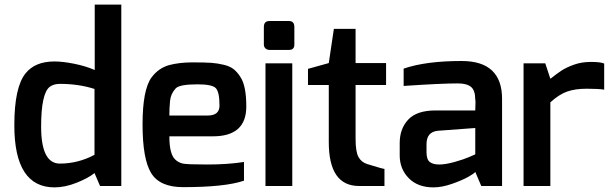

<svg xmlns="http://www.w3.org/2000/svg" viewBox="-20 -805 2655 831"><path d="M42 -263Q42 -428 91 -488Q132 -539 216 -539Q252 -539 301.5 -529Q351 -519 390 -502V-785H505V0H413L389 -56Q362 -34 311.5 -14Q261 6 216 6Q42 6 42 -263ZM158 -257Q158 -97 239 -97Q318 -97 389 -135V-420Q321 -442 239 -442Q212 -442 195 -429Q158 -400 158 -257Z M636 -470Q666 -510 711 -523Q756 -535 812.5 -535Q869 -535 895.5 -533Q922 -531 949 -524.5Q976 -518 992 -505Q1008 -492 1021 -471Q1046 -433 1046 -344Q1046 -215 902 -215H713Q713 -137 739 -114Q753 -101 771.5 -97Q790 -93 878 -93Q966 -93 1036 -104V-23Q954 5 772 5Q672 5 634.5 -55.5Q597 -116 597 -266.5Q597 -417 636 -470ZM930 -348Q930 -408 913.5 -424Q897 -440 835 -440Q756 -440 740 -422Q719 -399 716 -368.5Q713 -338 713 -305H879Q930 -305 930 -348Z M1231 -714Q1254 -714 1254 -688V-612Q1254 -589 1231 -589H1146Q1136 -589 1129 -595.5Q1122 -602 1122 -612V-688Q1122 -714 1146 -714ZM1129 0V-531H1245V0Z M1519 -680V-532H1651V-437H1519V-204Q1519 -148 1531.5 -125.5Q1544 -103 1569 -95Q1637 -74 1644 -74V0H1534Q1403 0 1403 -190V-437H1313V-507L1403 -532L1425 -680Z M1727 -508Q1823 -541 1978 -541Q2153 -541 2153 -377V0H2063L2037 -61Q2034 -55 2007.5 -40Q1981 -25 1937 -9.5Q1893 6 1856 6Q1788 6 1749 -34Q1710 -74 1710 -132V-186Q1710 -248 1747 -287.5Q1784 -327 1865.5 -327Q1947 -327 1992 -327Q2037 -327 2037 -327Q2038 -350 2038 -361.5Q2038 -373 2037 -373Q2037 -414 2018.5 -429Q2000 -444 1962 -444Q1888 -444 1727 -433ZM1826 -146Q1826 -115 1840 -104Q1854 -93 1881 -93Q1908 -93 1947.5 -104Q1987 -115 2012 -126L2037 -137V-251L1875 -239Q1826 -234 1826 -181Z M2595 -530V-417Q2569 -421 2519 -421Q2469 -421 2434 -408.5Q2399 -396 2362 -362V0H2246V-531H2340L2362 -464Q2391 -487 2411 -500Q2431 -513 2464 -525Q2497 -537 2538 -537Q2579 -537 2595 -530Z"/></svg>

Font: Exo
Style: DemiBold
Weight: 600
Designer: Natanael Gama
Version: Version 1.00